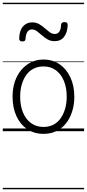

<svg xmlns="http://www.w3.org/2000/svg" viewBox="-20 -950 629 1390"><path d="M295 19Q227 19 176.5 -15.5Q126 -50 98.5 -110.5Q71 -171 71 -250Q71 -310 87.5 -359Q104 -408 134.5 -444Q165 -480 205.5 -499.5Q246 -519 295 -519Q361 -519 411 -485Q461 -451 489.5 -390Q518 -329 518 -250Q518 -202 507.5 -161Q497 -120 478 -87Q459 -54 432 -30Q405 -6 370.5 6.5Q336 19 295 19ZM295 -31Q334 -31 365 -46.5Q396 -62 417.5 -91.5Q439 -121 451 -161.5Q463 -202 463 -250Q463 -315 442.5 -364.5Q422 -414 384.5 -441.5Q347 -469 295 -469Q256 -469 224.5 -453.5Q193 -438 171.5 -409Q150 -380 138 -339.5Q126 -299 126 -250Q126 -185 146.5 -135.5Q167 -86 205 -58.5Q243 -31 295 -31ZM141 -650Q119 -650 119 -671Q120 -728 146 -758Q172 -788 212 -788Q242 -788 264 -775Q286 -762 304 -746Q322 -730 339.5 -717Q357 -704 377 -704Q398 -704 409.5 -721Q421 -738 422 -771Q425 -790 446 -790Q460 -790 465 -785Q470 -780 470 -768Q468 -715 444 -683.5Q420 -652 375 -652Q346 -652 324 -665Q302 -678 283.5 -694.5Q265 -711 247.5 -724Q230 -737 210 -737Q191 -737 179 -720Q167 -703 165 -669Q164 -659 159 -654.5Q154 -650 141 -650ZM0 410H589V420H0ZM0 -20H589V0H0ZM0 -505H589V-500H0ZM0 -930H589V-920H0Z"/></svg>

Font: Playwrite DE Grund Guides
Style: Regular
Weight: 400
Designer: Veronika Burian, José Scaglione
Foundry: TypeTogether
Version: Version 1.003